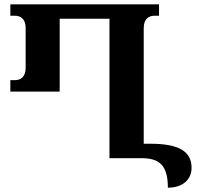

<svg xmlns="http://www.w3.org/2000/svg" viewBox="-20 -734 925 891"><path d="M677 -67H647V-604C647 -647 671 -661 697 -661H718V-714H28V-661H49C75 -661 99 -647 99 -604V-419C99 -376 75 -362 49 -362H28V-309H257V-647H488V0H636C719 0 759 32 759 137C828 137 869 99 869 45C869 -34 806 -67 677 -67Z"/></svg>

Font: Noto Serif Georgian Bold
Style: Regular
Weight: 700
Designer: Monotype Design Team, Akaki Razmadze
Foundry: Google LLC
Version: Version 2.003